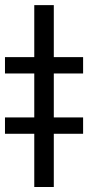

<svg xmlns="http://www.w3.org/2000/svg" viewBox="-58 -748 352 768"><path d="M157.2 -727.5V0H79.1V-727.5ZM-38.1 -454.1V-519.5H274.4V-454.1ZM-38.1 -212.9V-278.3H274.4V-212.9Z"/></svg>

Font: Inter V
Style: 
Weight: 400
Designer: Rasmus Andersson
Foundry: rsms
Version: Version 4.000;git-a3f224843